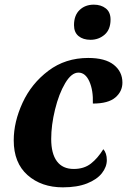

<svg xmlns="http://www.w3.org/2000/svg" viewBox="-20 -795 546 825"><path d="M39 -192Q39 -271 77 -353.5Q115 -436 188 -491Q261 -546 359 -546Q432 -546 469 -516.5Q506 -487 506 -440Q506 -402 475.5 -376Q445 -350 379 -350Q381 -407 364 -445Q347 -483 317 -483Q287 -483 260 -437.5Q233 -392 216.5 -324.5Q200 -257 200 -198Q200 -135 224.5 -102Q249 -69 297 -69Q341 -69 370.5 -92Q400 -115 424 -154Q439 -137 439 -107Q439 -78 418 -51Q397 -24 354.5 -7Q312 10 250 10Q158 10 98.5 -42.5Q39 -95 39 -192ZM298 -687Q298 -729 322 -752Q346 -775 383 -775Q414 -775 434.5 -759Q455 -743 455 -711Q455 -668 429.5 -646Q404 -624 369 -624Q337 -624 317.5 -640Q298 -656 298 -687Z"/></svg>

Font: Noto Serif NarrowExtraBold
Style: Italic
Weight: 800
Width: 4
Italic angle: -12°
Designer: Monotype Design Team
Foundry: Monotype Imaging Inc.
Version: Version 1.001